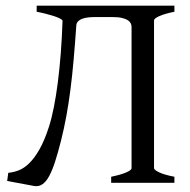

<svg xmlns="http://www.w3.org/2000/svg" viewBox="-20 -635 660 667"><path d="M8.8 -34.7Q26.4 -36.1 44.9 -43.2Q63.5 -50.3 81.5 -67.9Q99.6 -85.4 117.2 -116.2Q134.8 -147 150.4 -195.8Q159.2 -223.1 167 -262.2Q174.8 -301.3 180.9 -348.9Q187 -396.5 191.2 -450.9Q195.3 -505.4 197.3 -564Q194.8 -567.4 187 -571.3Q179.2 -575.2 167.2 -579.1Q155.3 -583 140.1 -586.9Q125 -590.8 107.4 -594.2V-615.2H585.9V-594.2Q552.2 -587.4 533.7 -579.1Q515.1 -570.8 515.1 -564V-50.8Q515.1 -44.9 532.7 -36.4Q550.3 -27.8 585.9 -21V0H366.2V-21Q399.4 -27.8 418.2 -35.9Q437 -43.9 437 -50.8V-542Q437 -547.9 434.3 -553.7Q431.6 -559.6 424.6 -564.5Q417.5 -569.3 404.5 -572.5Q391.6 -575.7 371.1 -575.7H309.6Q297.9 -575.7 286.6 -574.5Q275.4 -573.2 266.4 -570.1Q257.3 -566.9 251.5 -561Q245.6 -555.2 245.1 -546.4Q240.7 -482.9 235.8 -427.5Q231 -372.1 224.6 -323Q218.3 -273.9 210.2 -230.2Q202.1 -186.5 191.9 -146Q181.6 -105.5 171.9 -75Q162.1 -44.4 151.6 -24.7Q141.1 -4.9 128.4 4.4Q115.7 13.7 99.1 11.2L4.9 -6.3Z"/></svg>

Font: Gentium
Style: Regular
Weight: 400
Designer: J. Victor Gaultney
Version: Version 1.03; 2011; OFL 1.1 release